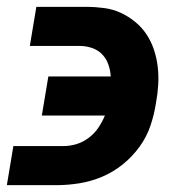

<svg xmlns="http://www.w3.org/2000/svg" viewBox="-20 -540 540 560"><path d="M146 0H0L19 -114H165Q184 -114 202.5 -119.5Q221 -125 238 -137.5Q255 -150 266.5 -167Q278 -184 286 -203H102L121 -317H303Q302 -335 296 -352Q290 -369 278 -381.5Q266 -394 248.5 -400Q231 -406 213 -406H67L86 -520H232Q258 -520 284 -516.5Q310 -513 332.5 -502.5Q355 -492 374.5 -476Q394 -460 407.5 -439.5Q421 -419 429 -395Q437 -371 440 -345.5Q443 -320 441.5 -293.5Q440 -267 435 -240Q430 -207 419 -174Q408 -141 387 -112Q366 -83 338 -60.5Q310 -38 278 -24.5Q246 -11 212 -5.5Q178 0 146 0Z"/></svg>

Font: Iosevka Term Curly Heavy
Style: Italic
Weight: 900
Italic angle: -9°
Designer: Belleve Invis
Foundry: Belleve Invis
Version: Version 32.3.0